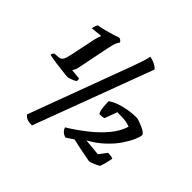

<svg xmlns="http://www.w3.org/2000/svg" viewBox="-213 -959 1259 1259"><g transform="rotate(45 416.5 -329.5)"><path d="M193 -285Q189 -285 171.5 -287Q154 -289 130 -292Q106 -295 81.5 -298Q57 -301 39 -304.5Q21 -308 14 -311Q16 -319 19.5 -324.5Q23 -330 25 -333L61 -336Q73 -337 81.5 -341.5Q90 -346 96.5 -359.5Q103 -373 109 -401L148 -587Q151 -599 155.5 -613Q160 -627 162 -630L161 -632L83 -624Q85 -637 89.5 -649.5Q94 -662 97 -665Q124 -670 154 -677.5Q184 -685 210.5 -693.5Q237 -702 253 -708Q261 -707 268 -702Q275 -697 280 -689Q270 -677 263 -658Q256 -639 249 -603L204 -380Q202 -368 196.5 -356.5Q191 -345 186 -339L256 -332Q258 -330 258.5 -324Q259 -318 259 -311Q253 -305 240 -299Q227 -293 214 -289Q201 -285 193 -285ZM256 104Q229 104 212 98Q195 92 182 76L401 -514Q430 -591 447.5 -639Q465 -687 474 -716Q483 -745 486 -763Q513 -759 534.5 -747.5Q556 -736 565 -723ZM468 5Q449 0 436.5 -11.5Q424 -23 418 -40Q486 -82 546 -129.5Q606 -177 649.5 -229.5Q693 -282 710 -338Q691 -346 670 -349.5Q649 -353 620 -353Q612 -353 605.5 -353Q599 -353 591 -354L559 -267Q549 -261 516 -261Q506 -278 503 -303.5Q500 -329 499 -364Q524 -382 559 -394Q594 -406 632 -412Q670 -418 703 -418Q713 -418 731 -412Q749 -406 768 -397.5Q787 -389 799.5 -379.5Q812 -370 812 -362Q812 -347 798 -314Q784 -281 756 -239Q728 -197 683.5 -155Q639 -113 578 -79L695 -68L736 -122Q754 -122 766.5 -119.5Q779 -117 783 -114Q780 -98 776 -81Q772 -64 768 -50Q764 -36 759 -24Q751 -19 736.5 -12Q722 -5 707.5 0Q693 5 683 5Q642 -3 602.5 -10.5Q563 -18 519 -29Z"/></g></svg>

Font: Texturina Medium 12pt ExtraBold
Style: Italic
Weight: 800
Italic angle: -11°
Version: Version 1.002